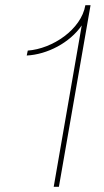

<svg xmlns="http://www.w3.org/2000/svg" viewBox="-20 -720 402 740"><path d="M187 0H207L329 -700H309C293 -606 182 -532 87 -525L83 -506C162 -510 249 -555 295 -622Z"/></svg>

Font: Fixel Display Thin
Style: Italic
Weight: 100
Italic angle: -10°
Designer: AlfaBravo + MacPaw
Foundry: Kyrylo Tkachov, Marchela Mozhyna, Serhii Makarenko, Maria Weinstein, Zakhar Kryvoshyya
Version: Version 1.210;Glyphs 3.2 (3217)